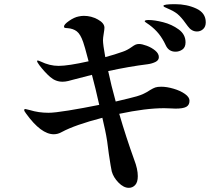

<svg xmlns="http://www.w3.org/2000/svg" viewBox="-20 -860 1040 921"><path d="M967 -753Q967 -732 954.5 -720.5Q942 -709 925 -709Q899 -709 881 -734Q858 -767 840.5 -784.5Q823 -802 796 -814Q788 -818 780.5 -821Q773 -824 768.5 -826.5Q764 -829 764 -832Q764 -840 820 -840Q876 -840 921.5 -819Q967 -798 967 -753ZM889 -377Q889 -356 873.5 -347.5Q858 -339 822 -339Q807 -339 799 -340L767 -341Q679 -341 552 -314Q585 -201 624 -93Q641 -49 641 -15Q641 14 628.5 27.5Q616 41 598 41Q573 41 548.5 16Q524 -9 516 -38Q512 -55 502 -122Q495 -186 484 -237L471 -295Q340 -261 277 -227Q258 -216 238 -216Q177 -216 106 -314Q96 -327 96 -332Q96 -337 102 -337Q105 -337 123 -332Q165 -319 213 -319Q241 -319 309 -330Q377 -341 456 -357Q438 -438 421 -501Q346 -482 328 -477Q322 -475 307.5 -471.5Q293 -468 280 -468Q247 -468 221 -490.5Q195 -513 169 -547Q166 -552 162 -557.5Q158 -563 158 -566Q158 -570 161 -570Q163 -570 167.5 -568Q172 -566 175 -565Q218 -544 261 -544Q307 -544 405 -566Q384 -646 379 -658Q366 -696 348.5 -709.5Q331 -723 304 -725Q302 -725 296.5 -725.5Q291 -726 289 -727.5Q287 -729 287 -733Q287 -743 311.5 -760Q336 -777 357 -781Q371 -784 382 -784Q418 -784 449.5 -766.5Q481 -749 481 -727Q481 -719 477.5 -698.5Q474 -678 474 -667Q474 -646 485 -586Q530 -598 569 -612Q590 -619 611 -634Q622 -642 629.5 -645.5Q637 -649 647 -649Q661 -649 684 -640.5Q707 -632 724.5 -617.5Q742 -603 742 -586Q742 -571 726 -563Q710 -555 689 -552Q600 -541 499 -519Q513 -452 535 -373Q608 -390 636 -398Q671 -408 700 -428Q715 -437 725 -440.5Q735 -444 754 -444Q780 -444 812.5 -434.5Q845 -425 867 -409.5Q889 -394 889 -377ZM674 -758Q674 -764 693 -764Q721 -764 762.5 -753.5Q804 -743 837 -719Q870 -695 870 -657Q870 -633 855 -622.5Q840 -612 822 -612Q789 -612 775 -643Q760 -675 741.5 -698Q723 -721 696 -741Q689 -746 681.5 -751Q674 -756 674 -758Z"/></svg>

Font: Shippori Mincho
Style: Bold
Weight: 700
Designer: FONTDASU
Foundry: FONTDASU / Google Inc. / but / Adobe
Version: Version 3.110; ttfautohint (v1.8.3)